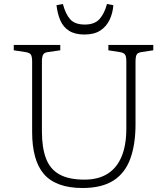

<svg xmlns="http://www.w3.org/2000/svg" viewBox="-20 -928 837 962"><path d="M393 14Q326 14 277.5 -4Q229 -22 199.5 -56.5Q170 -91 155.5 -144Q141 -197 141 -267V-620Q141 -645 134.5 -654.5Q128 -664 108 -667L49 -676V-703H282V-676L220 -667Q203 -665 196.5 -655Q190 -645 190 -617V-270Q190 -188 210.5 -134Q231 -80 278 -54Q325 -28 403 -28Q472 -28 518.5 -57Q565 -86 589 -143Q613 -200 613 -284V-620Q613 -645 606.5 -654.5Q600 -664 580 -667L523 -676V-703H748V-676L688 -667Q670 -664 664.5 -654Q659 -644 659 -617V-305Q659 -205 633 -133Q607 -61 548.5 -23.5Q490 14 393 14ZM403 -755Q356 -755 326.5 -773.5Q297 -792 282.5 -825.5Q268 -859 263 -902L295 -908Q309 -856 332.5 -830.5Q356 -805 405 -805Q455 -805 479.5 -833.5Q504 -862 516 -908L548 -902Q545 -862 529 -828.5Q513 -795 482.5 -775Q452 -755 403 -755Z"/></svg>

Font: Literata 18pt ExtraLight
Style: Regular
Weight: 250
Designer: Latin by Veronika Burian and Jose Scaglione. Greek by Irene Vlachou. Cyrillic by Vera Evstafieva.
Foundry: TypeTogether
Version: Version 3.103;gftools[0.9.29]